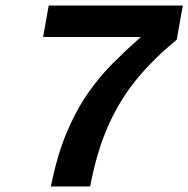

<svg xmlns="http://www.w3.org/2000/svg" viewBox="-20 -670 677 690"><path d="M304 0H163Q185 -111 219 -192Q253 -273 295 -333.5Q337 -394 385.5 -442.5Q434 -491 486 -537H135L155 -650H637L615 -527Q534 -461 473 -387.5Q412 -314 370 -220.5Q328 -127 304 0Z"/></svg>

Font: Overused Grotesk SemiBold
Style: Italic
Weight: 600
Italic angle: -10°
Version: Version 0.003